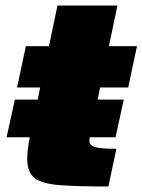

<svg xmlns="http://www.w3.org/2000/svg" viewBox="-20 -678 518 698"><path d="M4 -179 34 -316H117L126 -360H42L74 -510H158L189 -658H407L376 -510H478L446 -360H344L335 -316H430L400 -179H306Q305 -170 305 -167Q305 -150 325 -143.5Q345 -137 403 -137L374 0Q261 0 196.5 -5Q132 -10 105.5 -31Q79 -52 79 -101Q79 -131 88 -179Z"/></svg>

Font: Saira Black
Style: Italic
Weight: 900
Italic angle: -12°
Designer: Hector Gatti with collaboration of the Omnibus-Type team
Foundry: Omnibus-Type
Version: Version 1.100; ttfautohint (v1.8.3)